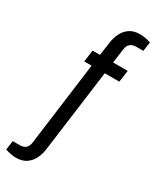

<svg xmlns="http://www.w3.org/2000/svg" viewBox="-319 -793 843 1037"><g transform="rotate(30 102.5 -274.5)"><path d="M-22 182Q-40 182 -58.5 178Q-77 174 -89 170L-81 113H-37Q10 113 16 65L84 -453H38L48 -526H94L106 -610Q110 -640 123.5 -668Q137 -696 162 -713.5Q187 -731 227 -731Q245 -731 263.5 -727.5Q282 -724 294 -719L286 -662H242Q194 -662 188 -614L176 -526H267L257 -453H166L98 61Q94 91 81 118.5Q68 146 43 164Q18 182 -22 182Z"/></g></svg>

Font: Archivo Narrow
Style: Italic
Weight: 400
Italic angle: -8°
Designer: Hector Gatti
Foundry: Omnibus-Type
Version: Version 3.002